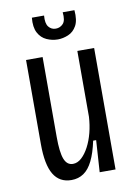

<svg xmlns="http://www.w3.org/2000/svg" viewBox="-82 -756 582 822"><g transform="rotate(-10 209.0 -345.0)"><path d="M162 12Q110 12 84.5 -30.5Q59 -73 59 -162V-528H131V-181Q131 -114 142.5 -84.5Q154 -55 180 -55Q200 -55 217.5 -71Q235 -87 249 -113.5Q263 -140 271.5 -173Q280 -206 282 -242V-528H355V-203V0H286L295 -138H282Q271 -86 254.5 -52.5Q238 -19 215 -3.5Q192 12 162 12ZM115 -702H168Q165 -668 177 -653Q189 -638 208 -638Q227 -638 240 -652Q253 -666 249 -702H300Q304 -658 290.5 -634Q277 -610 254 -600.5Q231 -591 209 -591Q184 -591 160.5 -601.5Q137 -612 124 -636.5Q111 -661 115 -702Z"/></g></svg>

Font: Bricolage Grotesque 24pt Condensed Light
Style: Regular
Weight: 300
Width: 3
Designer: Mathieu Triay
Foundry: Atelier Triay
Version: Version 1.001;gftools[0.9.33.dev8+g029e19f]